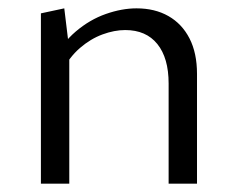

<svg xmlns="http://www.w3.org/2000/svg" viewBox="-20 -440 570 460"><path d="M384 0V-240Q384 -301 357 -334.5Q330 -368 280 -368Q254 -368 225.5 -357.5Q197 -347 171.5 -325Q146 -303 128 -268L105 -291Q128 -336 161.5 -364.5Q195 -393 233.5 -406.5Q272 -420 307 -420Q351 -420 383.5 -401.5Q416 -383 434 -348Q452 -313 452 -263V0ZM78 0V-408L134 -420L146 -321V0Z"/></svg>

Font: Ysabeau Office
Style: Regular
Weight: 400
Designer: Christian Thalmann (Catharsis Fonts)
Version: Version 2.001;gftools[0.9.30]; featfreeze: tnum,lnum,ss02